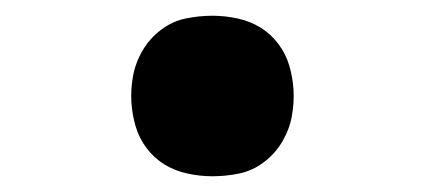

<svg xmlns="http://www.w3.org/2000/svg" viewBox="-20 -462 540 244"><path d="M250 -238Q234 -238 218 -241.5Q202 -245 189 -253Q176 -261 166.5 -273.5Q157 -286 152.5 -301Q148 -316 147 -332Q146 -348 149 -365Q152 -382 161 -397.5Q170 -413 184.5 -424Q199 -435 216 -438.5Q233 -442 250 -442Q266 -442 282 -438.5Q298 -435 311 -427Q324 -419 333.5 -406.5Q343 -394 347.5 -379Q352 -364 353 -348Q354 -332 351 -315Q348 -298 339 -282.5Q330 -267 315.5 -256Q301 -245 284 -241.5Q267 -238 250 -238Z"/></svg>

Font: Iosevka Curly Extrabold
Style: Italic
Weight: 800
Italic angle: -9°
Monospace: yes
Designer: Belleve Invis
Foundry: Belleve Invis
Version: Version 22.1.2; ttfautohint (v1.8.4)